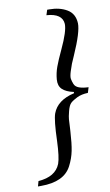

<svg xmlns="http://www.w3.org/2000/svg" viewBox="-92 -738 524 913"><g transform="rotate(-10 170.0 -282.0)"><path d="M15 128 22 103Q105 97 128 39Q139 9 142 -69Q145 -169 156 -200Q178 -260 261 -279V-285Q224 -293 206.5 -310Q189 -327 191.5 -357.5Q194 -388 204.5 -417Q215 -446 238 -495Q276 -576 275 -611Q272 -662 196 -667L204 -692H214Q264 -692 299.5 -671Q335 -650 337 -603Q338 -561 292 -457Q280 -430 275.5 -419Q271 -408 263.5 -384Q256 -360 258 -348.5Q260 -337 265.5 -323Q271 -309 288.5 -302.5Q306 -296 334 -295L326 -269Q295 -268 273.5 -257.5Q252 -247 241 -237Q230 -227 223 -199.5Q216 -172 215.5 -161Q215 -150 213 -114Q212 -104 212 -99Q209 -46 202 -10.5Q195 25 177 59.5Q159 94 122.5 111Q86 128 31 128Z"/></g></svg>

Font: Heuristica
Style: Italic
Weight: 400
Italic angle: -13°
Version: Version 1.0.2